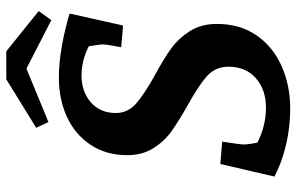

<svg xmlns="http://www.w3.org/2000/svg" viewBox="-186 -741 942 610"><g transform="rotate(-90 285.0 -436.0)"><path d="M29 -35 69 -207 140 -201Q139 -192 135.5 -170.5Q132 -149 131 -135Q131 -117 137 -89Q191 -62 248 -62Q305 -62 341.5 -94Q378 -126 378 -181Q378 -223 347.5 -250Q317 -277 255 -311Q204 -340 172.5 -362.5Q141 -385 119 -420Q97 -455 97 -503Q97 -569 129.5 -618.5Q162 -668 218 -694Q274 -720 344 -720Q390 -720 443.5 -710.5Q497 -701 547 -686L509 -516L440 -522Q449 -569 449 -582Q449 -587 443 -625Q397 -648 350 -648Q299 -648 265 -618.5Q231 -589 231 -539Q231 -501 260.5 -475Q290 -449 351 -415Q403 -387 435.5 -363.5Q468 -340 491 -304Q514 -268 514 -218Q514 -145 478 -92.5Q442 -40 380.5 -12.5Q319 15 245 15Q187 15 131 2Q75 -11 29 -35ZM372 -823 202 -753 184 -792 338 -887H427L555 -784L526 -744Z"/></g></svg>

Font: Andada Pro
Style: Bold Italic
Weight: 700
Italic angle: -7°
Designer: Carolina Giovagnoli
Foundry: Huerta Tipografica
Version: Version 3.005; ttfautohint (v1.8.4)